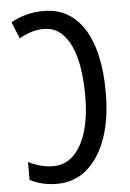

<svg xmlns="http://www.w3.org/2000/svg" viewBox="-53 -765 552 814"><g transform="rotate(-5 223.0 -357.5)"><path d="M158 10Q124 10 95 3Q66 -4 42 -17V-93Q66 -81 92.5 -73.5Q119 -66 148 -66Q198 -66 234 -101Q270 -136 289.5 -201.5Q309 -267 308 -357Q308 -415 300 -467.5Q292 -520 274 -561Q256 -602 227 -625.5Q198 -649 156 -649Q129 -649 102.5 -640.5Q76 -632 53 -618L24 -689Q55 -707 90.5 -716Q126 -725 163 -725Q224 -725 268 -697.5Q312 -670 340.5 -621Q369 -572 382.5 -506.5Q396 -441 396 -364Q397 -249 367.5 -165Q338 -81 284.5 -35.5Q231 10 158 10Z"/></g></svg>

Font: Noto Sans ExtraCondensed
Style: Regular
Weight: 400
Width: 2
Designer: Monotype Design Team
Foundry: Monotype Imaging Inc.
Version: Version 2.013